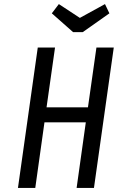

<svg xmlns="http://www.w3.org/2000/svg" viewBox="-20 -920 577 940"><path d="M67.9 0H152.7L197.7 -321.1H400.1L355.1 0H440L537 -687.3H452.1L410.6 -394.6H207.9L249.4 -687.3H164.9ZM385.1 -762.7 515.6 -854.7 494 -900 371 -832.4 268.1 -900 233.7 -854.7 337.9 -762.7Z"/></svg>

Font: Secuela ExtLt
Style: Italic
Weight: 200
Italic angle: -8°
Designer: Fernando Haro
Foundry: deFharo
Version: Version 1.704